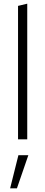

<svg xmlns="http://www.w3.org/2000/svg" viewBox="-20 -757 246 1043"><path d="M78 0V-725L128 -737V0ZM35 266 80 86H134L72 266Z"/></svg>

Font: Red Hat Text Light
Style: Regular
Weight: 300
Designer: Pentagram, MCKL
Foundry: Pentagram, MCKL
Version: Version 1.023; ttfautohint (v1.8.3)